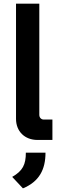

<svg xmlns="http://www.w3.org/2000/svg" viewBox="-20 -770 338 1055"><path d="M186 -1H268V-113H221C206 -113 196 -124 196 -139V-750H68V-117C68 -48 116 -1 186 -1ZM47 202 106 265C195 228 230 162 230 69H122C122 134 105 169 47 202Z"/></svg>

Font: Finlandica SemiBold
Style: Regular
Weight: 600
Designer: Niklas Ekholm, Juho Hiilivirta, Jaakko Suomalainen
Foundry: Helsinki Type Studio
Version: Version 2.000;Glyphs 3.2 (3202)